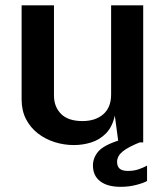

<svg xmlns="http://www.w3.org/2000/svg" viewBox="-20 -537 621 724"><path d="M259 10Q221 10 185.8 -1.2Q150.5 -12.5 122.5 -34.2Q94.5 -56 78 -88Q61.5 -120 61.5 -162.5V-517H183.5V-176.5Q183.5 -134.5 210.2 -107.5Q237 -80.5 291 -80.5Q340 -80.5 369.5 -106.2Q399 -132 399 -180.5V-517H520V0H426.5L413 -101Q403.5 -58.5 379.8 -34.2Q356 -10 324.2 0Q292.5 10 259 10ZM330.5 87Q330.5 58.5 350.2 34.8Q370 11 429.5 -8L515.5 -3.5Q464 16.5 442.8 34Q421.5 51.5 421.5 73.5Q421.5 90.5 431.2 99Q441 107.5 462.5 107.5Q485.5 107.5 503.8 101Q522 94.5 534.5 87.5V145.5Q521.5 153 494 160.2Q466.5 167.5 435 167.5Q385 167.5 357.8 146.5Q330.5 125.5 330.5 87Z"/></svg>

Font: Public Sans SemiBold
Style: Regular
Weight: 600
Designer: The Public Sans Project Authors: Dan O. Williams and USWDS (Libre Franklin designed by Pablo Impallari and Rodrigo Fuenz
Version: Version 1.007